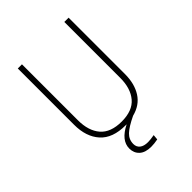

<svg xmlns="http://www.w3.org/2000/svg" viewBox="-249 -808 1141 1141"><g transform="rotate(-45 322.0 -237.0)"><path d="M500 -682H536V-209Q536 -127 501 -72Q466 -17 395 1Q332 31 304.5 57Q277 83 277 121Q277 146 295 160.5Q313 175 347 175Q368 175 400 169L397 202Q367 208 342 208Q292 208 266.5 184.5Q241 161 241 123Q241 55 332 10H323Q215 10 162 -49Q109 -108 109 -209V-682H144V-212Q144 -123 187.5 -72.5Q231 -22 323 -22Q414 -22 457 -73Q500 -124 500 -212Z"/></g></svg>

Font: Fira Sans UltraLight
Style: Regular
Weight: 200
Designer: Carrois Corporate & Edenspiekermann AG
Foundry: Carrois Corporate GbR & Edenspiekermann AG
Version: Version 4.106;PS 004.106;hotconv 1.0.70;makeotf.lib2.5.58329